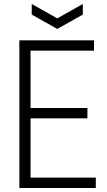

<svg xmlns="http://www.w3.org/2000/svg" viewBox="-20 -942 537 962"><path d="M139 -922 267 -850 395 -922V-869L267 -797L139 -869ZM77 -740H451V-688H133V-401H418V-349H133V-52H460V0H77Z"/></svg>

Font: Encode Sans Compressed
Style: Light
Weight: 300
Designer: Pablo Impallari, Andres Torresi
Foundry: Pablo Impallari, Andres Torresi
Version: Version 1.000; ttfautohint (v1.00) -l 8 -r 50 -G 200 -x 14 -